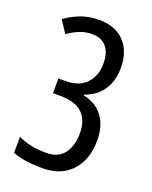

<svg xmlns="http://www.w3.org/2000/svg" viewBox="-139 -802 706 891"><g transform="rotate(20 214.5 -356.5)"><path d="M181 12Q91 12 34 -10V-89Q66 -75 98 -68Q130 -61 173 -61Q233 -61 261.5 -99.5Q290 -138 290 -200Q290 -264 254.5 -298Q219 -332 145 -332H109V-405H148Q211 -405 246.5 -442.5Q282 -480 282 -541Q282 -594 257.5 -623Q233 -652 187 -652Q154 -652 125.5 -640.5Q97 -629 69 -609L29 -669Q71 -698 110 -711.5Q149 -725 196 -725Q276 -725 320.5 -677.5Q365 -630 365 -550Q365 -487 335.5 -441.5Q306 -396 247 -375V-371Q310 -358 343.5 -312.5Q377 -267 377 -196Q377 -102 325.5 -45Q274 12 181 12Z"/></g></svg>

Font: Noto Sans Malayalam ExtraCondensed
Style: Regular
Weight: 400
Width: 2
Designer: Jelle Bosma - Monotype Design Team
Foundry: Monotype Imaging Inc.
Version: Version 2.104; ttfautohint (v1.8.4.7-5d5b)